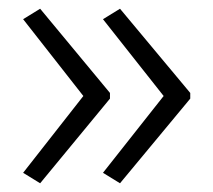

<svg xmlns="http://www.w3.org/2000/svg" viewBox="-20 -736 489 440"><path d="M416 -510V-523L255 -716L216 -692L355 -516L216 -340L255 -316ZM232 -510V-523L72 -716L33 -692L171 -516L33 -340L72 -316Z"/></svg>

Font: Noto Sans Khmer UI Light
Style: Regular
Weight: 300
Designer: Danh Hong and the Monotype Design Team
Foundry: Monotype Imaging Inc.
Version: Version 2.002